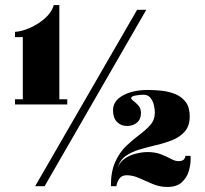

<svg xmlns="http://www.w3.org/2000/svg" viewBox="-20 -739 814 762"><path d="M39.5 -324.5V-345H70.5V-592Q64.5 -591.5 55.8 -591.5Q47 -591.5 39.5 -591.5V-612.5Q66 -614 98.5 -628.2Q131 -642.5 158 -666Q185 -689.5 193.5 -719H215.5V-345H247V-324.5ZM119.5 0 524 -700H560.5L157 0ZM644 3Q614 3 586.5 -8.5Q559 -20 533.2 -31.8Q507.5 -43.5 482.5 -43.5Q462.5 -43.5 453 -28.8Q443.5 -14 442 0H420Q420 -58.5 437.5 -96.8Q455 -135 481.2 -160Q507.5 -185 533.5 -204.2Q559.5 -223.5 577 -243.5Q594.5 -263.5 594.5 -292.5Q594.5 -305 590.8 -321.5Q587 -338 577.2 -350.5Q567.5 -363 550 -363Q533.5 -363 517 -359.8Q500.5 -356.5 500.5 -349.5Q500.5 -345 510.2 -338Q520 -331 529.8 -319.5Q539.5 -308 539.5 -291Q539.5 -266 523.8 -252.5Q508 -239 484.5 -239Q460 -239 444.2 -255.2Q428.5 -271.5 428.5 -301.5Q428.5 -338.5 467.8 -360.2Q507 -382 567.5 -382Q594 -382 623 -378.8Q652 -375.5 677 -365Q702 -354.5 717.5 -333.5Q733 -312.5 733 -277.5Q733 -240 714.2 -218Q695.5 -196 665.8 -183.8Q636 -171.5 601.5 -163.5Q567 -155.5 534.8 -146Q502.5 -136.5 479 -120Q455.5 -103.5 448 -74Q455.5 -96 475 -109.5Q494.5 -123 519.2 -129.2Q544 -135.5 566 -135.5Q596.5 -135.5 619.2 -126.5Q642 -117.5 658.5 -108.5Q675 -99.5 687 -99.5Q704 -99.5 709.8 -106.2Q715.5 -113 715.5 -120.5H736.5V-105Q736.5 -84.5 729 -59.2Q721.5 -34 701.5 -15.5Q681.5 3 644 3Z"/></svg>

Font: Imbue 50pt Black
Style: Regular
Weight: 900
Designer: Tyler Finck
Foundry: Etcetera Type Company
Version: Version 1.102; ttfautohint (v1.8.3)